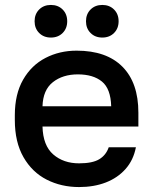

<svg xmlns="http://www.w3.org/2000/svg" viewBox="-20 -746 620 777"><path d="M40 -260V-280Q40 -365 73.5 -423.5Q107 -482 164 -511.5Q221 -541 290 -541Q411 -541 475.5 -476Q540 -411 540 -290V-234H152Q154 -157 195.5 -121Q237 -85 300 -85Q354 -85 381.5 -101.5Q409 -118 420 -150H530Q520 -98 488 -62Q456 -26 408 -7.5Q360 11 300 11Q228 11 169 -19Q110 -49 75 -110Q40 -171 40 -260ZM152 -316H430Q428 -387 392.5 -416Q357 -445 295 -445Q234 -445 194 -413.5Q154 -382 152 -316ZM120 -660Q120 -689 138.5 -707.5Q157 -726 186 -726Q215 -726 233.5 -707.5Q252 -689 252 -660Q252 -631 233.5 -612.5Q215 -594 186 -594Q157 -594 138.5 -612.5Q120 -631 120 -660ZM328 -660Q328 -689 346.5 -707.5Q365 -726 394 -726Q423 -726 441.5 -707.5Q460 -689 460 -660Q460 -631 441.5 -612.5Q423 -594 394 -594Q365 -594 346.5 -612.5Q328 -631 328 -660Z"/></svg>

Font: .
Style: 
Weight: 500
Designer: A.Korolkova, Vitaly Kuzmin
Foundry: ParaType Ltd
Version: Version 1.000; Glyphs 3.2, build 3192.0